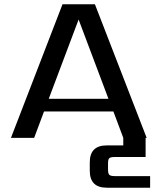

<svg xmlns="http://www.w3.org/2000/svg" viewBox="-20 -642 733 894"><path d="M207 -182H485L346 -551ZM515 178H679V232H477Q398 232 398 153V114Q398 35 477 35H554V0L508 -123H185L139 0H31L271 -622H422L663 0H658V89H515Q495 89 489 94.5Q483 100 483 119V147Q483 166 489 172Q495 178 515 178Z"/></svg>

Font: Sarpanch Medium
Style: Regular
Weight: 500
Designer: Manushi Parikh (Devanagari and Latin), Jyotish Sonowal (Devanagari)
Foundry: Indian Type Foundry
Version: Version 2.004;PS 1.0;hotconv 1.0.78;makeotf.lib2.5.61930; tt